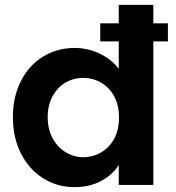

<svg xmlns="http://www.w3.org/2000/svg" viewBox="-20 -760 724 789"><path d="M670 -590H610V0H468V-82Q442 -41 395 -16Q348 9 286 9Q216 9 158 -27Q100 -63 66.5 -128.5Q33 -194 33 -279Q33 -363 66.5 -428Q100 -493 158 -528Q216 -563 287 -563Q341 -563 390 -539.5Q439 -516 468 -477V-590H392V-664H468V-740H610V-664H670ZM322 -114Q361 -114 395 -133.5Q429 -153 449 -189.5Q469 -226 469 -277Q469 -328 449 -364.5Q429 -401 395 -420.5Q361 -440 322 -440Q283 -440 250 -421Q217 -402 196.5 -365.5Q176 -329 176 -279Q176 -229 196.5 -191.5Q217 -154 250.5 -134Q284 -114 322 -114Z"/></svg>

Font: MSTAGE SemiBold
Style: Regular
Weight: 600
Designer: Ninad Kale (Devanagari), Jonny Pinhorn (Latin)
Foundry: Indian Type Foundry
Version: 4.004